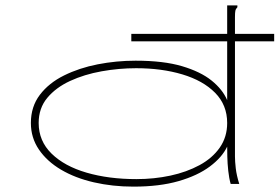

<svg xmlns="http://www.w3.org/2000/svg" viewBox="-20 -685 1041 715"><path d="M477 10Q399 10 329.5 -6Q260 -22 207.5 -53Q155 -84 125 -128Q95 -172 95 -227Q95 -288 128.5 -332Q162 -376 218.5 -404Q275 -432 344 -445.5Q413 -459 485 -459Q589 -459 658 -438.5Q727 -418 768 -385Q809 -352 826 -312V-665H864V-658Q858 -652 856.5 -645Q855 -638 855 -621V-102Q855 -84 858 -58Q861 -32 871 0H839Q833 -21 830 -49Q827 -77 826.5 -102Q826 -127 826 -139Q807 -99 761.5 -65Q716 -31 645 -10.5Q574 10 477 10ZM488 -18Q554 -18 614.5 -31Q675 -44 723 -70Q771 -96 798.5 -135.5Q826 -175 826 -227Q826 -294 781 -339.5Q736 -385 659 -408Q582 -431 487 -431Q423 -431 358.5 -419.5Q294 -408 241 -383.5Q188 -359 156 -320.5Q124 -282 124 -227Q124 -160 172 -113Q220 -66 302.5 -42Q385 -18 488 -18ZM469 -531V-559H1001V-531Z"/></svg>

Font: Inconsolata UltraExpanded ExtraLight
Style: Regular
Weight: 200
Width: 9
Monospace: yes
Designer: Raph Levien, Cyreal, Brenton Simpson
Foundry: Raph Levien, Cyreal, Google
Version: Version 3.001; ttfautohint (v1.8.2.53-6de2)